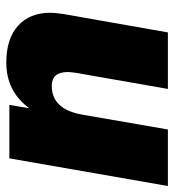

<svg xmlns="http://www.w3.org/2000/svg" viewBox="4 -576 566 625"><g transform="rotate(-90 287.5 -263.0)"><path d="M495 0H311L364 -303Q366 -319 366 -326Q366 -378 321 -378Q244 -378 227 -277L179 0H-5L85 -516H259L248 -451Q303 -526 397 -526Q474 -526 516.5 -488Q559 -450 559 -382Q559 -369 555 -341Z"/></g></svg>

Font: Creato Display Black
Style: Italic
Weight: 900
Italic angle: -10°
Version: Version 1.000